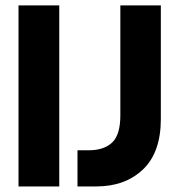

<svg xmlns="http://www.w3.org/2000/svg" viewBox="-20 -670 646 690"><path d="M258.5 -130H299.5Q353.5 -130 383 -157.8Q412.5 -185.5 412.5 -255.5V-650.5H558V-242.5Q558 -122 493.8 -61Q429.5 0 326.5 0H258.5ZM46.5 -650.5H193V0H46.5Z"/></svg>

Font: Overused Grotesk
Style: Bold
Weight: 710
Version: Version 0.004